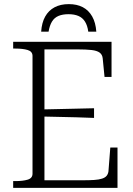

<svg xmlns="http://www.w3.org/2000/svg" viewBox="-20 -913 646 933"><path d="M314 -893Q274 -893 245 -877.5Q216 -862 199.5 -832.5Q183 -803 180 -759H216Q221 -789 232.5 -808Q244 -827 264 -835.5Q284 -844 313 -844Q341 -844 361 -835.5Q381 -827 393 -808Q405 -789 409 -759H448Q445 -803 428 -833Q411 -863 382.5 -878Q354 -893 314 -893ZM551 -196V0H44V-33H55Q91 -33 114.5 -40Q138 -47 138 -69V-641Q138 -663 114.5 -670Q91 -677 55 -677H44V-710H522V-539H488L479 -630Q477 -648 464 -657.5Q451 -667 424.5 -670Q398 -673 356 -673H196V-37H381Q414 -37 437.5 -38.5Q461 -40 476 -45Q491 -50 498 -58.5Q505 -67 507 -80L516 -196ZM173 -381Q220 -382 264.5 -383Q309 -384 352 -385Q395 -386 437 -387V-340Q395 -342 352 -343Q309 -344 264.5 -345Q220 -346 173 -347Z"/></svg>

Font: Roboto Serif 36pt ExtraLight
Style: Regular
Weight: 250
Designer: Greg Gazdowicz
Foundry: Commercial Type
Version: Version 1.008